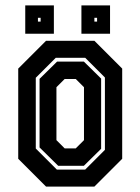

<svg xmlns="http://www.w3.org/2000/svg" viewBox="-20 -691 520 711"><path d="M150.5 0 47.5 -103V-437L150.5 -540H329.5L432.5 -437V-103L329.5 0ZM190.5 -63H295.5L368.5 -136V-404L295.5 -477H186.5L112.5 -403V-141ZM195.5 -77 126.5 -145V-399L191.5 -463H290.5L354.5 -400V-140L290.5 -77ZM219.5 -141.5H260.5L291 -172V-368L260.5 -398.5H219.5L189 -368V-172ZM281.5 -566V-671H387.5V-566ZM73.5 -566V-671H179.5V-566ZM120.5 -611H130.5V-625H120.5ZM329.5 -611H339.5V-625H329.5Z"/></svg>

Font: Tourney Condensed Regular
Style: Bold
Weight: 700
Width: 3
Designer: Tyler Finck
Foundry: Etcetera Type Co
Version: Version 1.010; ttfautohint (v1.8.3)